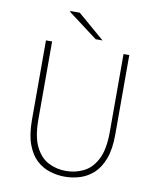

<svg xmlns="http://www.w3.org/2000/svg" viewBox="-91 -901 813 985"><g transform="rotate(10 315.0 -409.0)"><path d="M314 12Q274 12 235.5 0Q197 -12 166 -40.5Q135 -69 116.5 -119.5Q98 -170 98 -246V-660H130V-254Q130 -163 156 -111.5Q182 -60 224 -39Q266 -18 314 -18Q363 -18 406 -39Q449 -60 475.5 -111.5Q502 -163 502 -254V-660H532V-246Q532 -170 513 -119.5Q494 -69 462.5 -40.5Q431 -12 392.5 0Q354 12 314 12ZM348 -710 194 -826 196 -830H244L384 -710Z"/></g></svg>

Font: Mada ExtraLight
Style: Regular
Weight: 250
Designer: Khaled Hosny
Version: Version 1.5